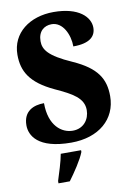

<svg xmlns="http://www.w3.org/2000/svg" viewBox="-101 -786 736 1070"><g transform="rotate(-10 267.0 -251.5)"><path d="M251 10C408 10 509 -78 509 -208C509 -305 470 -372 336 -432C204 -490 180 -530 180 -576C180 -632 214 -659 257 -659C320 -659 355 -583 355 -516C450 -516 483 -552 483 -600C483 -660 422 -724 279 -724C144 -724 40 -647 40 -524C40 -431 78 -361 211 -299C307 -255 367 -222 367 -154C367 -102 333 -54 271 -54C209 -54 139 -104 139 -233C80 -233 21 -209 21 -128C21 -72 61 10 251 10ZM141 208V221H205C237 178 281 113 297 71V61H182C175 103 153 170 141 208Z"/></g></svg>

Font: Noto Serif Armenian Condensed Black
Style: Regular
Weight: 900
Width: 3
Designer: Monotype Design Team
Foundry: Monotype Imaging Inc.
Version: Version 2.008